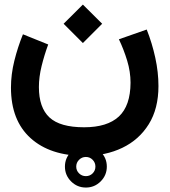

<svg xmlns="http://www.w3.org/2000/svg" viewBox="-20 -467 747 846"><path d="M266.1 267.1Q266.1 229 293.2 201.9Q320.3 174.8 358.4 174.8Q396.5 174.8 423.6 201.9Q450.7 229 450.7 267.1Q450.7 305.2 423.6 332.3Q396.5 359.4 358.4 359.4Q320.3 359.4 293.2 332.3Q266.1 305.2 266.1 267.1ZM315.9 267.1Q315.9 284.7 328.4 296.9Q340.8 309.1 358.4 309.1Q376 309.1 388.2 296.9Q400.4 284.7 400.4 267.1Q400.4 249.5 388.2 237.1Q376 224.6 358.4 224.6Q340.8 224.6 328.4 237.1Q315.9 249.5 315.9 267.1ZM260.3 -362.3 345.2 -446.8 430.2 -362.3 345.2 -277.3ZM503.9 -293.9 626.5 -336.9Q650.4 -276.4 664.3 -212.4Q678.2 -148.4 678.2 -87.9Q678.2 11.7 635.5 80.3Q592.8 148.9 519 184.3Q445.3 219.7 352.1 219.7Q201.2 219.7 114.7 141.6Q28.3 63.5 28.3 -81.1Q28.3 -139.2 43.2 -199.2Q58.1 -259.3 81.1 -315.9L192.4 -271Q175.3 -224.6 163.3 -176Q151.4 -127.4 151.4 -83.5Q151.4 7.3 198 50.5Q244.6 93.8 350.6 93.8Q452.6 93.8 503.7 46.4Q554.7 -1 555.2 -102.5Q555.2 -150.9 540.3 -200Q525.4 -249 503.9 -293.9Z"/></svg>

Font: Vazir
Style: Bold
Weight: 700
Designer: Saber Rastikerdar
Foundry: Saber Rastikerdar
Version: Version 30.0.0